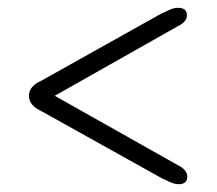

<svg xmlns="http://www.w3.org/2000/svg" viewBox="-20 -587 554 491"><path d="M459 -136.5Q459.5 -116 437.5 -116Q427.5 -116 417.5 -120.2Q407.5 -124.5 394 -131L85.5 -303Q54 -317.5 54 -342Q54 -366.5 85.5 -380.5L392 -552Q406.5 -559 416.2 -563Q426 -567 435.5 -567Q458.5 -567 458 -547Q458 -531 433 -519L120 -342L435 -164.5Q447.5 -158.5 453.2 -150.8Q459 -143 459 -136.5Z"/></svg>

Font: Fraunces 9pt S000
Style: Regular
Weight: 400
Version: Version 1.000; ttfautohint (v1.8.3)